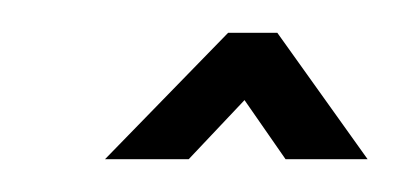

<svg xmlns="http://www.w3.org/2000/svg" viewBox="-20 -287 244 117"><path d="M154 -190H204L149 -267H119L44 -190H95L129 -226Z"/></svg>

Font: Hussar Tani
Style: DwaKurs
Weight: 700
Foundry: Cannot Into Space Fonts
Version: Version 0.92